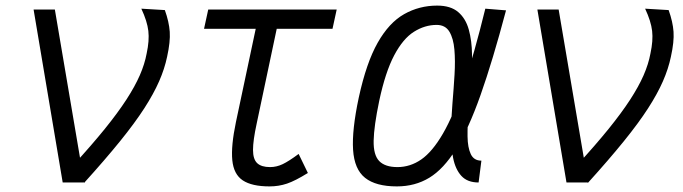

<svg xmlns="http://www.w3.org/2000/svg" viewBox="-20 -652 2440 686"><path d="M204 0 100 -618H176L279 -11L277 0ZM280 2 242 -62Q308 -134 354.5 -191.5Q401 -249 431.5 -296Q462 -343 479.5 -383Q497 -423 504 -461Q514 -507 510 -541.5Q506 -576 485 -621L569 -616Q584 -574 586.5 -538.5Q589 -503 577 -449Q568 -406 548.5 -361.5Q529 -317 495.5 -265Q462 -213 409 -147.5Q356 -82 280 2Z M943 14Q880 14 847.5 -7.5Q815 -29 810 -79.5Q805 -130 823 -216L903 -593H978L897 -210Q884 -150 884 -116.5Q884 -83 899 -69Q914 -55 945 -55Q968 -55 990 -65.5Q1012 -76 1047 -102L1080 -34Q1035 -6 1005.5 4Q976 14 943 14ZM709 -549 724 -618H1183L1168 -549Z M1700 -78 1690 0Q1650 0 1628.5 -23.5Q1607 -47 1599 -87.5Q1591 -128 1591.5 -178Q1592 -228 1596.5 -281.5Q1601 -335 1604 -385Q1607 -435 1603.5 -475Q1600 -515 1585.5 -539Q1571 -563 1540 -563Q1498 -563 1459 -538.5Q1420 -514 1388.5 -454.5Q1357 -395 1335 -292Q1316 -201 1315 -149.5Q1314 -98 1335 -76.5Q1356 -55 1400 -55Q1446 -55 1485.5 -82.5Q1525 -110 1562.5 -174.5Q1600 -239 1637 -348.5Q1674 -458 1714 -621L1788 -615Q1740 -434 1697 -312.5Q1654 -191 1609.5 -119.5Q1565 -48 1514 -17Q1463 14 1398 14Q1323 14 1284.5 -16.5Q1246 -47 1241.5 -117Q1237 -187 1262 -304Q1289 -428 1329.5 -499.5Q1370 -571 1424 -601.5Q1478 -632 1542 -632Q1590 -632 1617 -609Q1644 -586 1655 -546Q1666 -506 1666.5 -457Q1667 -408 1662.5 -355Q1658 -302 1654 -253Q1650 -204 1650.5 -164.5Q1651 -125 1662 -101.5Q1673 -78 1700 -78Z M2004 0 1900 -618H1976L2079 -11L2077 0ZM2080 2 2042 -62Q2108 -134 2154.5 -191.5Q2201 -249 2231.5 -296Q2262 -343 2279.5 -383Q2297 -423 2304 -461Q2314 -507 2310 -541.5Q2306 -576 2285 -621L2369 -616Q2384 -574 2386.5 -538.5Q2389 -503 2377 -449Q2368 -406 2348.5 -361.5Q2329 -317 2295.5 -265Q2262 -213 2209 -147.5Q2156 -82 2080 2Z"/></svg>

Font: Victor Mono
Style: Italic
Weight: 400
Italic angle: -12°
Monospace: yes
Designer: Rune Bjørnerås
Version: Version 1.561;gftools[0.9.30]